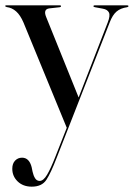

<svg xmlns="http://www.w3.org/2000/svg" viewBox="-28 -454 502 719"><path d="M179.5 132.5 222 24.5 60 -369.5Q48 -397.5 32.5 -411.2Q17 -425 -2.5 -427.5Q-8.5 -429 -8.5 -431.5Q-8.5 -434 -4.5 -434H196.5Q200.5 -434 200.5 -431Q200.5 -428 196 -427L156 -422.5Q133 -419 145 -390L266.5 -89L375.5 -370Q385.5 -395.5 380 -407Q374.5 -418.5 357 -421.5L327.5 -427Q322 -428 322 -430.5Q322 -434 326 -434H448.5Q453 -434 453 -431Q453 -428 448 -427Q423.5 -423.5 408.5 -410.8Q393.5 -398 383 -370.5L184 137.5Q162.5 193.5 145.8 219.2Q129 245 91 245Q58.5 245 38.2 225.5Q18 206 18 178Q18 158.5 28.5 147.5Q39 136.5 54.5 136.5Q81.5 136.5 90.5 172L94 189Q97 203 103.2 213.2Q109.5 223.5 120.5 223.5Q134.5 223.5 148.2 200.5Q162 177.5 179.5 132.5Z"/></svg>

Font: Fraunces 144pt S000
Style: Regular
Weight: 400
Version: Version 1.000; ttfautohint (v1.8.3)